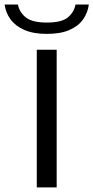

<svg xmlns="http://www.w3.org/2000/svg" viewBox="-61 -810 404 830"><path d="M98 0V-595H184V0ZM141.5 -663.5Q82.5 -663.5 43.8 -680.8Q5 -698 -15.8 -726.8Q-36.5 -755.5 -41 -790.5H16.5Q23 -756.5 51 -734.5Q79 -712.5 141.5 -712.5Q205 -712.5 232 -734.5Q259 -756.5 265.5 -790.5H323Q318.5 -755 298.2 -726.2Q278 -697.5 239.5 -680.5Q201 -663.5 141.5 -663.5Z"/></svg>

Font: Encode Sans SC Expanded
Style: Regular
Weight: 400
Width: 7
Designer: Multiple Designers
Foundry: Impallari Type
Version: Version 3.002